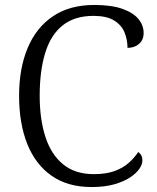

<svg xmlns="http://www.w3.org/2000/svg" viewBox="-20 -744 633 774"><path d="M349 10Q253 10 188 -35.5Q123 -81 90 -163.5Q57 -246 57 -358Q57 -468 91.5 -550.5Q126 -633 193.5 -678.5Q261 -724 360 -724Q429 -724 473 -708.5Q517 -693 538 -667.5Q559 -642 559 -611Q559 -583 540.5 -567Q522 -551 494 -551Q494 -585 481.5 -614.5Q469 -644 439 -662Q409 -680 357 -680Q281 -680 233 -642Q185 -604 162.5 -531.5Q140 -459 140 -358Q140 -264 163 -192.5Q186 -121 234.5 -81.5Q283 -42 358 -42Q408 -42 442 -54.5Q476 -67 499 -87.5Q522 -108 537 -131Q545 -126 549.5 -117.5Q554 -109 554 -97Q554 -81 541.5 -63Q529 -45 504 -28.5Q479 -12 440.5 -1Q402 10 349 10Z"/></svg>

Font: Noto Serif Tibetan Light
Style: Regular
Weight: 300
Version: Version 2.103